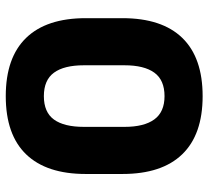

<svg xmlns="http://www.w3.org/2000/svg" viewBox="-48 -644 706 650"><g transform="rotate(-90 305.0 -319.0)"><path d="M304.5 14Q174.5 14 107.8 -55Q41 -124 41 -257.5V-382Q41 -514.5 107.5 -583.5Q174 -652.5 304.5 -652.5Q435 -652.5 501.8 -583.5Q568.5 -514.5 568.5 -382V-257.5Q568.5 -124 501.8 -55Q435 14 304.5 14ZM304.5 -115Q359 -115 384 -149.5Q409 -184 409 -250.5V-388Q409 -455 384 -489.2Q359 -523.5 304.5 -523.5Q250 -523.5 225.2 -489.2Q200.5 -455 200.5 -388V-250.5Q200.5 -184 225.8 -149.5Q251 -115 304.5 -115Z"/></g></svg>

Font: Anek Malayalam
Style: Bold
Weight: 700
Version: Version 1.003